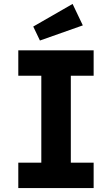

<svg xmlns="http://www.w3.org/2000/svg" viewBox="-20 -956 570 976"><path d="M73 0V-129H190V-571H73V-700H456V-571H340V-129H456V0ZM183 -750 149 -821 349 -936 401 -827Z"/></svg>

Font: Readex Pro SemiBold
Style: Regular
Weight: 600
Designer: Bonnie Shaver-Troup, Thomas Jockin
Foundry: Lexend
Version: Version 1.204; ttfautohint (v1.8.4.7-5d5b)